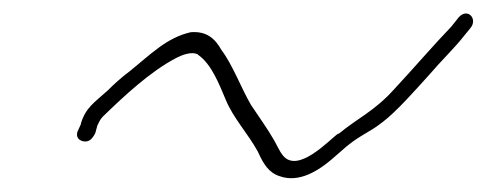

<svg xmlns="http://www.w3.org/2000/svg" viewBox="-20 -426 710 280"><path d="M93 -234C91 -228 93 -222 101 -220C110 -218 115 -224 119 -232L122 -243C124 -247 126 -252 130 -256C160 -285 199 -322 238 -342C246 -346 259 -351 268 -347L269 -346C289 -332 300 -302 309 -281C320 -254 341 -232 356 -205C364 -187 372 -174 388 -169C416 -159 444 -177 463 -193L486 -213C507 -230 519 -233 538 -248C558 -263 587 -296 606 -317C623 -337 643 -356 657 -374L666 -385C678 -399 660 -418 646 -397L638 -387C611 -359 583 -326 554 -295C526 -264 502 -254 474 -231H473C461 -223 414 -171 392 -200C388 -205 385 -212 380 -221C371 -237 356 -258 346 -273C332 -297 319 -332 303 -353C294 -369 282 -381 258 -379C223 -371 200 -347 169 -322C157 -313 147 -304 137 -294C117 -276 105 -269 98 -246V-245ZM646 -397Z"/></svg>

Font: Stray Cat
Style: LtObl
Weight: 300
Version: Version 1.0